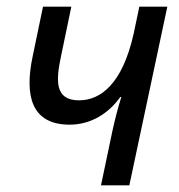

<svg xmlns="http://www.w3.org/2000/svg" viewBox="-20 -556 537 576"><path d="M283 0H368L482 -536H398L381 -455C347 -303 281 -255 217 -255C143 -255 148 -316 163 -387L194 -536H109L78 -387C53 -269 74 -182 189 -182C253 -182 306 -216 341 -265H344C335 -237 325 -199 317 -162Z"/></svg>

Font: Noto Sans SemiCondensed
Style: Italic
Weight: 400
Width: 4
Italic angle: -12°
Designer: Monotype Design Team
Foundry: Monotype Imaging Inc.
Version: Version 2.013